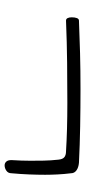

<svg xmlns="http://www.w3.org/2000/svg" viewBox="218 -510 378 855"><g transform="rotate(90 407.5 -83.0)"><path d="M752 -210Q755.9 -178.7 757.3 -149.9Q758.8 -121.1 758.8 -94.7Q758.8 -60.5 757.3 -23.4Q755.9 13.7 752 55.7Q752 70.3 740.7 78.1Q729.5 85.9 716.8 85.9Q707 85.9 700.2 78.6Q693.4 71.3 693.4 55.7Q696.3 8.8 696.3 -28.3Q696.3 -56.6 695.8 -87.9Q695.3 -119.1 691.4 -154.3Q689.5 -172.9 680.2 -180.2Q670.9 -187.5 654.3 -187.5Q560.5 -193.4 438.5 -193.4Q350.6 -193.4 260.3 -192.4Q169.9 -191.4 72.3 -187.5Q64.5 -187.5 61 -194.8Q57.6 -202.1 57.6 -212.9Q57.6 -226.6 61 -235.8Q64.5 -245.1 72.3 -245.1Q139.6 -248 216.8 -250Q293.9 -252 377 -252Q460 -252 543 -250.5Q626 -249 705.1 -245.1Q726.6 -243.2 739.3 -233.9Q752 -224.6 752 -210Z"/></g></svg>

Font: Hi Melody
Style: Regular
Weight: 400
Designer: YoonDesign Inc.
Foundry: YoonDesign Inc.
Version: Version 3.00